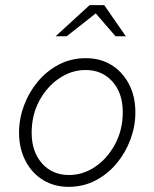

<svg xmlns="http://www.w3.org/2000/svg" viewBox="-20 -715 600 746"><path d="M246 11Q191 11 147.5 -15.5Q104 -42 79 -90Q54 -138 54 -200Q54 -253 73 -304.5Q92 -356 126.5 -397.5Q161 -439 208.5 -464Q256 -489 314 -489Q370 -489 413 -462.5Q456 -436 481 -388.5Q506 -341 506 -278Q506 -225 487 -173.5Q468 -122 433.5 -80.5Q399 -39 351.5 -14Q304 11 246 11ZM248 -35Q303 -35 350.5 -67.5Q398 -100 427.5 -155.5Q457 -211 457 -279Q457 -353 417 -398Q377 -443 312 -443Q258 -443 210 -410.5Q162 -378 132.5 -323Q103 -268 103 -199Q103 -126 143 -80.5Q183 -35 248 -35ZM196 -574 328 -695H385L469 -574H429L352 -663L239 -574Z"/></svg>

Font: Red Hat Text
Style: Italic
Weight: 300
Italic angle: -12°
Designer: Pentagram, MCKL
Foundry: Pentagram, MCKL
Version: Version 1.023